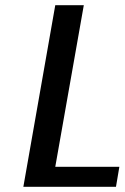

<svg xmlns="http://www.w3.org/2000/svg" viewBox="-20 -720 480 740"><path d="M70 0 193 -700H303L193 -77H440L427 0Z"/></svg>

Font: Cuprum SemiBold
Style: Italic
Weight: 600
Italic angle: -10°
Version: Version 3.000